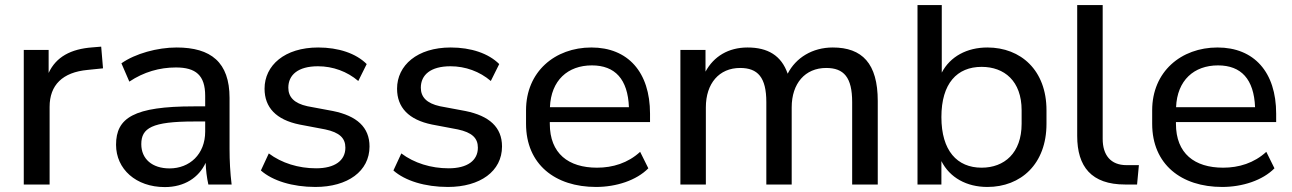

<svg xmlns="http://www.w3.org/2000/svg" viewBox="-20 -739 5173 769"><path d="M178.7 0V-311C178.7 -398.4 230.5 -449.7 331.1 -459L392.6 -465.3L385.3 -552.2L350.6 -549.3C263.7 -543 204.6 -511.2 174.8 -446.8V-539.1H75.2V0Z M640.1 10.3C718.8 10.3 776.4 -27.8 803.7 -86.9C804.7 -58.1 808.1 -28.8 814.5 0H907.7C901.9 -47.4 899.4 -95.2 899.4 -142.1V-346.7C899.4 -489.7 824.7 -548.8 687.5 -548.8C610.4 -548.8 521.5 -524.4 466.3 -485.4L498 -412.1C555.7 -450.7 619.1 -468.8 684.6 -468.8C764.2 -468.8 801.8 -437.5 801.8 -355V-313H756.3C516.1 -313 444.8 -267.1 444.8 -159.2C444.8 -62 524.4 10.3 640.1 10.3ZM659.2 -64.5C589.4 -64.5 545.9 -102.5 545.9 -161.6C545.9 -226.1 588.4 -252.4 757.3 -252.4H801.8V-211.9C801.8 -121.1 739.3 -64.5 659.2 -64.5Z M1243.2 9.8C1372.6 9.8 1460 -53.2 1460 -152.3C1460 -229.5 1409.2 -274.9 1313.5 -294.4L1211.4 -313.5C1157.7 -325.2 1134.8 -350.6 1134.8 -387.7C1134.8 -439 1173.8 -473.6 1253.4 -473.6C1313.5 -473.6 1370.6 -452.6 1415 -414.6L1448.7 -482.4C1405.8 -525.4 1335.4 -548.8 1254.4 -548.8C1120.1 -548.8 1039.6 -477.1 1039.6 -383.8C1039.6 -308.6 1085.9 -259.3 1179.7 -240.2L1282.7 -220.7C1339.8 -208.5 1363.3 -186 1363.3 -147.5C1363.3 -96.2 1321.3 -64.9 1246.1 -64.9C1175.3 -64.9 1107.9 -85.9 1056.6 -124.5L1024.9 -56.2C1071.3 -15.1 1151.4 9.8 1243.2 9.8Z M1773.9 9.8C1903.3 9.8 1990.7 -53.2 1990.7 -152.3C1990.7 -229.5 1939.9 -274.9 1844.2 -294.4L1742.2 -313.5C1688.5 -325.2 1665.5 -350.6 1665.5 -387.7C1665.5 -439 1704.6 -473.6 1784.2 -473.6C1844.2 -473.6 1901.4 -452.6 1945.8 -414.6L1979.5 -482.4C1936.5 -525.4 1866.2 -548.8 1785.2 -548.8C1650.9 -548.8 1570.3 -477.1 1570.3 -383.8C1570.3 -308.6 1616.7 -259.3 1710.4 -240.2L1813.5 -220.7C1870.6 -208.5 1894 -186 1894 -147.5C1894 -96.2 1852.1 -64.9 1776.9 -64.9C1706.1 -64.9 1638.7 -85.9 1587.4 -124.5L1555.7 -56.2C1602.1 -15.1 1682.1 9.8 1773.9 9.8Z M2367.2 9.8C2448.2 9.8 2529.3 -16.6 2576.7 -64.9L2543.9 -130.9C2495.1 -85.9 2434.1 -67.4 2371.1 -67.4C2256.8 -67.4 2182.1 -124 2182.1 -243.2V-250H2583.5V-283.7C2583.5 -450.2 2495.1 -548.8 2348.6 -548.8C2202.6 -548.8 2086.9 -451.7 2086.9 -297.4V-243.2C2086.9 -80.6 2203.6 9.8 2367.2 9.8ZM2350.6 -477.1C2443.4 -477.1 2494.6 -421.9 2499 -309.6H2182.6C2187 -417.5 2254.4 -477.1 2350.6 -477.1Z M2807.1 0V-309.1C2807.1 -404.8 2860.4 -466.8 2944.3 -466.8C3015.1 -466.8 3049.3 -429.2 3049.3 -330.1V0H3150.9V-309.1C3150.9 -404.8 3204.6 -466.8 3289.1 -466.8C3359.9 -466.8 3393.1 -429.2 3393.1 -330.1V0H3495.6V-334.5C3495.6 -484.9 3433.1 -548.8 3315.4 -548.8C3233.9 -548.8 3167.5 -507.8 3134.8 -443.8C3109.4 -517.1 3054.7 -548.8 2974.1 -548.8C2897.5 -548.8 2838.9 -513.2 2805.7 -452.1V-539.1H2705.1V0Z M3934.6 9.8C4068.8 9.8 4171.4 -82 4171.4 -243.2V-297.4C4171.4 -457.5 4068.8 -548.8 3934.6 -548.8C3853 -548.8 3785.6 -512.7 3752 -448.2V-718.8H3654.8V0H3750.5V-93.8C3784.2 -27.3 3851.6 9.8 3934.6 9.8ZM3911.6 -67.4C3813.5 -67.4 3750.5 -135.3 3750.5 -270C3750.5 -405.3 3813.5 -471.2 3911.6 -471.2C4002.4 -471.2 4071.8 -414.6 4071.8 -297.4V-243.2C4071.8 -126 4002.4 -67.4 3911.6 -67.4Z M4486.3 0H4534.2L4541.5 -77.6H4491.7C4428.2 -77.6 4396.5 -118.2 4396.5 -182.6V-718.8H4294.4V-194.3C4294.4 -71.8 4351.1 0 4486.3 0Z M4875 9.8C4956.1 9.8 5037.1 -16.6 5084.5 -64.9L5051.8 -130.9C5002.9 -85.9 4941.9 -67.4 4878.9 -67.4C4764.6 -67.4 4689.9 -124 4689.9 -243.2V-250H5091.3V-283.7C5091.3 -450.2 5002.9 -548.8 4856.4 -548.8C4710.4 -548.8 4594.7 -451.7 4594.7 -297.4V-243.2C4594.7 -80.6 4711.4 9.8 4875 9.8ZM4858.4 -477.1C4951.2 -477.1 5002.4 -421.9 5006.8 -309.6H4690.4C4694.8 -417.5 4762.2 -477.1 4858.4 -477.1Z"/></svg>

Font: Winston
Style: Regular
Weight: 400
Designer: Vernon Adams, Kim Jin-seong, David Berlow, Cristiano Sobral
Foundry: The Winston Project Authors
Version: Version 3.004